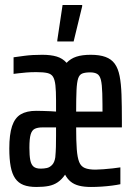

<svg xmlns="http://www.w3.org/2000/svg" viewBox="-20 -736 533 764"><path d="M125 8Q94 8 73.5 0Q53 -8 40.5 -26Q28 -44 22.5 -73.5Q17 -103 17 -145Q17 -201 28 -234Q39 -267 62.5 -281Q86 -295 124 -295Q136 -295 151 -294.5Q166 -294 180 -293.5Q194 -293 203 -292V-336Q203 -374 200.5 -396.5Q198 -419 191 -430.5Q184 -442 168 -445.5Q152 -449 124 -449Q102 -449 84.5 -447.5Q67 -446 54.5 -444.5Q42 -443 34 -442V-508Q48 -510 78 -514Q108 -518 148 -518Q182 -518 205.5 -511Q229 -504 245 -486Q261 -503 284 -510.5Q307 -518 341 -518Q376 -518 399.5 -509.5Q423 -501 436.5 -482.5Q450 -464 456 -433.5Q462 -403 463.5 -359Q465 -315 465 -255V-229H283Q283 -175 285.5 -142Q288 -109 295 -91.5Q302 -74 317.5 -67.5Q333 -61 360 -61Q372 -61 391 -62.5Q410 -64 428.5 -66Q447 -68 459 -70V-3Q445 0 426 2.5Q407 5 385 6.5Q363 8 342 8Q315 8 295 3Q275 -2 261.5 -13Q248 -24 239 -41Q226 -22 210 -11Q194 0 173.5 4Q153 8 125 8ZM142 -65Q155 -65 166.5 -67.5Q178 -70 187.5 -80Q197 -90 200 -110Q202 -132 202.5 -151.5Q203 -171 203 -197V-229H148Q130 -229 118.5 -223.5Q107 -218 102 -201Q97 -184 97 -148Q97 -117 100.5 -99Q104 -81 113.5 -73Q123 -65 142 -65ZM388 -268Q388 -328 387 -364Q386 -400 381.5 -418Q377 -436 366.5 -442Q356 -448 339 -448Q319 -448 307.5 -443.5Q296 -439 291 -424Q286 -409 284.5 -377.5Q283 -346 283 -292H407ZM208 -571V-576L229 -716H307V-711L273 -571Z"/></svg>

Font: Saira UltraCondensed SemiBold
Style: Regular
Weight: 600
Width: 1
Designer: Hector Gatti with collaboration of the Omnibus-Type team
Foundry: Omnibus-Type
Version: Version 1.101